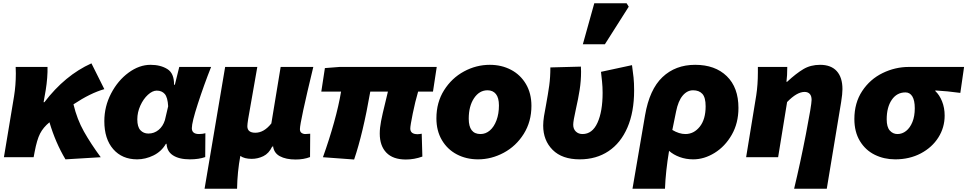

<svg xmlns="http://www.w3.org/2000/svg" viewBox="-20 -963 5925 1176"><path d="M77 -513Q77 -541 76 -553H271Q272 -525 269 -486Q266 -447 260 -411L247 -337H252Q378 -502 540 -575L619 -417Q534 -393 430 -324Q452 -232 494 -157.5Q536 -83 597 0L381 13Q320 -89 283 -214Q245 -183 225.5 -145Q206 -107 192 -32L186 0H4L66 -373Q77 -441 77 -513Z M619 -221Q619 -311 660.5 -390.5Q702 -470 767.5 -518Q833 -566 902 -566Q963 -566 1005 -540Q1047 -514 1046 -444H1051L1078 -553H1273Q1229 -442 1192 -328Q1155 -214 1155 -178Q1155 -142 1199 -142Q1211 -142 1220.5 -143.5Q1230 -145 1238 -147L1237 -1Q1198 13 1143 13Q1076 13 1038 -12.5Q1000 -38 1000 -89V-82H996Q969 -35 920 -11Q871 13 820 13Q728 13 673.5 -49.5Q619 -112 619 -221ZM990 -227 1010 -312Q1007 -367 989 -387.5Q971 -408 940 -408Q914 -408 886 -382.5Q858 -357 839.5 -316Q821 -275 821 -232Q821 -186 840 -165.5Q859 -145 889 -145Q924 -145 951 -167Q978 -189 990 -227Z M1359 -553H1556L1500 -234Q1495 -202 1495 -190Q1495 -150 1544 -150Q1597 -150 1642 -207L1699 -553H1899Q1817 -214 1817 -172Q1817 -156 1827 -149Q1837 -142 1850 -142Q1862 -142 1880 -144L1879 -1Q1840 14 1791 14Q1731 14 1693.5 -6.5Q1656 -27 1652 -72Q1652 -70 1651.5 -68.5Q1651 -67 1652 -65H1647Q1627 -23 1593 -6.5Q1559 10 1522 10Q1477 10 1452 -8Q1434 88 1432 193H1233Z M2306 -145Q2306 -179 2314 -221Q2322 -263 2339 -331L2356 -402H2248Q2203 -144 2149 14L1958 0Q1997 -109 2026 -213Q2055 -317 2069 -402H1948L1970 -546L2060 -553H2655L2632 -402H2541Q2523 -341 2508 -267Q2493 -193 2493 -176Q2493 -141 2538 -141Q2544 -141 2550 -142Q2556 -143 2563 -144L2567 -4Q2517 14 2466 14Q2387 14 2346.5 -28Q2306 -70 2306 -145Z M2653 -238Q2653 -336 2700 -410.5Q2747 -485 2822 -525.5Q2897 -566 2980 -566Q3052 -566 3110 -535.5Q3168 -505 3201.5 -448Q3235 -391 3235 -315Q3235 -218 3188 -143Q3141 -68 3065.5 -27.5Q2990 13 2908 13Q2836 13 2778 -17.5Q2720 -48 2686.5 -105Q2653 -162 2653 -238ZM3036 -317Q3036 -364 3017.5 -387Q2999 -410 2966 -410Q2916 -410 2883.5 -361.5Q2851 -313 2851 -236Q2851 -142 2923 -142Q2955 -142 2980.5 -164Q3006 -186 3021 -226Q3036 -266 3036 -317Z M3307 -194Q3307 -219 3312 -251.5Q3317 -284 3324 -318Q3337 -389 3344 -439Q3351 -489 3351 -550L3538 -555Q3539 -545 3539 -524Q3539 -468 3530.5 -413.5Q3522 -359 3507 -293Q3491 -222 3491 -199Q3491 -173 3507 -157.5Q3523 -142 3548 -142Q3608 -142 3639.5 -211Q3671 -280 3671 -395Q3671 -431 3667.5 -464Q3664 -497 3661 -523L3851 -564Q3857 -522 3860.5 -488.5Q3864 -455 3864 -409Q3864 -277 3823 -182Q3782 -87 3707 -37Q3632 13 3531 13Q3423 13 3365 -45Q3307 -103 3307 -194ZM3620 -943H3818L3831 -922L3685 -692H3550Z M4238 -566Q4360 -566 4431.5 -496.5Q4503 -427 4503 -302Q4503 -209 4462 -137.5Q4421 -66 4357 -26.5Q4293 13 4226 13Q4182 13 4143.5 -1Q4105 -15 4078 -39Q4057 87 4053 193H3854L3931 -257Q3958 -415 4037.5 -490.5Q4117 -566 4238 -566ZM4302 -312Q4302 -366 4282 -388Q4262 -410 4225 -410Q4189 -410 4161.5 -377.5Q4134 -345 4121 -280L4098 -167Q4140 -142 4178 -142Q4230 -142 4266 -187Q4302 -232 4302 -312Z M4951 -351Q4951 -376 4939.5 -388Q4928 -400 4908 -400Q4861 -400 4801 -338L4746 0H4550L4612 -379Q4622 -444 4622 -520V-553H4802Q4802 -498 4797 -462H4801Q4856 -513 4900.5 -539.5Q4945 -566 5003 -566Q5070 -566 5105 -527.5Q5140 -489 5140 -417Q5140 -388 5132 -338L5044 193H4844Q4882 35 4916.5 -143Q4951 -321 4951 -351Z M5213 -234Q5213 -333 5261 -405.5Q5309 -478 5386 -515.5Q5463 -553 5547 -553H5885L5862 -394Q5782 -405 5709 -409V-405Q5734 -382 5750 -342.5Q5766 -303 5766 -255Q5766 -182 5727.5 -121Q5689 -60 5620 -23.5Q5551 13 5463 13Q5395 13 5338 -15Q5281 -43 5247 -99Q5213 -155 5213 -234ZM5583 -300Q5583 -348 5568 -372.5Q5553 -397 5526 -397Q5473 -397 5442 -351.5Q5411 -306 5411 -232Q5411 -185 5430 -163.5Q5449 -142 5477 -142Q5506 -142 5530 -161Q5554 -180 5568.5 -215.5Q5583 -251 5583 -300Z"/></svg>

Font: Nebula Sans Black
Style: Regular
Weight: 900
Italic angle: -9°
Designer: Paul D. Hunt for Adobe (as Source Sans)
Foundry: Nebula Entertainment & Broadcasting LLC
Version: Version 1.010